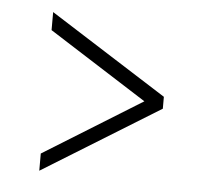

<svg xmlns="http://www.w3.org/2000/svg" viewBox="-37 -435 446 434"><g transform="rotate(5 186.5 -218.0)"><path d="M290 -215 67 -357V-398L333 -229V-202L67 -38V-77Z"/></g></svg>

Font: Genos Thin Light
Style: Regular
Weight: 300
Version: Version 1.010